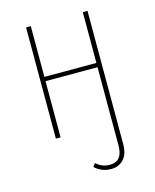

<svg xmlns="http://www.w3.org/2000/svg" viewBox="-109 -593 697 865"><g transform="rotate(-15 239.5 -161.0)"><path d="M360.8 -519H382.8V102.1Q382.8 148.9 360.4 172.9Q337.9 196.8 301.8 196.8Q257.8 196.8 226.1 167L237.8 151.9Q264.6 176.8 300.8 176.8Q360.8 176.8 360.8 103V-262.2H118.2V0H96.2V-519H118.2V-282.2H360.8Z"/></g></svg>

Font: Fira Sans Compressed Thin
Style: Regular
Weight: 100
Width: 1
Designer: Carrois Corporate & Edenspiekermann AG
Foundry: Carrois Corporate GbR & Edenspiekermann AG
Version: Version 4.203;PS 004.203;hotconv 1.0.88;makeotf.lib2.5.64775